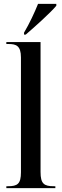

<svg xmlns="http://www.w3.org/2000/svg" viewBox="-20 -979 321 999"><path d="M105 -809V-799H114C163 -841 244 -914 273 -949V-959H178C160 -914 133 -856 105 -809ZM13 0H268V-10H260C209 -10 191 -23 191 -84V-760H13V-750H25C64 -750 89 -741 89 -680V-83C89 -22 71 -10 21 -10H13Z"/></svg>

Font: Noto Serif Display Condensed Medium
Style: Regular
Weight: 500
Width: 3
Designer: Monotype Design Team
Foundry: Monotype Imaging Inc.
Version: Version 2.009